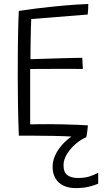

<svg xmlns="http://www.w3.org/2000/svg" viewBox="-20 -680 518 958"><path d="M470 182.5V236.5Q450.5 245 423 251.8Q395.5 258.5 356.5 258.5Q322 258.5 296.2 246Q270.5 233.5 256.5 209.5Q242.5 185.5 242.5 152.5Q242.5 125 253.8 98.8Q265 72.5 283.8 49.8Q302.5 27 325.8 9.2Q349 -8.5 373 -18.5L410 5Q384.5 15 358 37.8Q331.5 60.5 314.2 88.5Q297 116.5 297 144Q297 180.5 316.5 194.2Q336 208 368 208Q401 208 422.8 201.5Q444.5 195 470 182.5ZM410 5Q353 1.5 299.5 -0.5Q246 -2.5 188 -2.5Q161.5 -3 130.8 -3.2Q100 -3.5 74 -3Q71 -77.5 69.8 -152.5Q68.5 -227.5 68.5 -295.5Q68.5 -429 70.2 -513.2Q72 -597.5 74 -625.5Q160.5 -638.5 234 -646Q307.5 -653.5 357.2 -656.8Q407 -660 420.5 -660Q420.5 -644 419.8 -632.8Q419 -621.5 417.5 -607.5L136 -585Q135 -570 134.2 -542.8Q133.5 -515.5 133 -484.5Q132.5 -453.5 132.2 -426.2Q132 -399 132 -384.5Q143 -385 168.2 -385.8Q193.5 -386.5 225.8 -387.5Q258 -388.5 290.5 -389.5Q323 -390.5 349.8 -391Q376.5 -391.5 390.5 -391.5L393.5 -336Q386 -336 361 -336.2Q336 -336.5 302 -336.5Q268 -336.5 233 -336.2Q198 -336 170.2 -336Q142.5 -336 130.5 -335.5Q130.5 -328 130.5 -303.8Q130.5 -279.5 130.5 -246.2Q130.5 -213 130.5 -177.5Q130.5 -142 130.5 -110.5Q130.5 -79 130.5 -59.5Q144 -60 171.8 -60.2Q199.5 -60.5 221 -60.5Q258.5 -60.5 297 -59.5Q335.5 -58.5 367.8 -57.2Q400 -56 418.5 -54.5Q418 -47 417 -38Q416 -29 415 -20.8Q414 -12.5 412.8 -5.8Q411.5 1 410 5Z"/></svg>

Font: Grandstander Thin ExtraLight
Style: Regular
Weight: 250
Version: Version 1.200